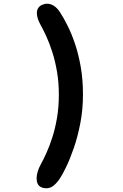

<svg xmlns="http://www.w3.org/2000/svg" viewBox="-20 -788 659 1031"><path d="M201 217Q188.5 211.5 182.5 199Q176.5 186.5 176.5 170Q176.5 153 182.5 133.2Q188.5 113.5 198.5 95.5Q213 69.5 229.8 32.2Q246.5 -5 261.8 -52.8Q277 -100.5 286.5 -157.5Q296 -214.5 296 -280Q296 -345.5 286.2 -402.5Q276.5 -459.5 261.2 -507.2Q246 -555 229 -592.2Q212 -629.5 197.5 -655Q178 -690.5 178 -717.5Q178 -748 204 -761Q219 -768 233 -768Q252.5 -768 270.8 -755.8Q289 -743.5 303 -721Q322 -692 343 -650Q364 -608 382.8 -552.8Q401.5 -497.5 413.5 -429.2Q425.5 -361 425.5 -280Q425.5 -199 411.2 -125.8Q397 -52.5 376.2 7.2Q355.5 67 335.5 108.2Q315.5 149.5 303.5 167Q287 193 268.8 208Q250.5 223 229 223Q222.5 223 215.5 221.8Q208.5 220.5 201 217Z"/></svg>

Font: Sono Monospace SemiBold
Style: Regular
Weight: 600
Designer: Tyler Finck
Foundry: Tyler Finck
Version: Version 2.112